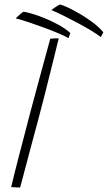

<svg xmlns="http://www.w3.org/2000/svg" viewBox="-20 -830 478 850"><path d="M69 0Q66 0 57.8 -0.2Q49.5 -0.5 41 -1Q32.5 -1.5 29.5 -2Q36.5 -32 46.8 -72.8Q57 -113.5 68.8 -158.5Q80.5 -203.5 91.8 -246.5Q103 -289.5 112 -324.5Q128.5 -387 151.8 -472.5Q175 -558 202.5 -658.5Q205 -659 209.5 -659.2Q214 -659.5 219.5 -659.8Q225 -660 230.2 -660Q235.5 -660 240 -660Q223 -591 206 -522.5Q189 -454 173.8 -394.2Q158.5 -334.5 147 -291.5Q142.5 -275 133.8 -242.8Q125 -210.5 114.8 -171.8Q104.5 -133 94.8 -96.2Q85 -59.5 78 -33.2Q71 -7 69 0ZM426 -666Q411 -678 383.8 -694.5Q356.5 -711 324.2 -728.2Q292 -745.5 261 -760.8Q230 -776 207.5 -785.5Q213 -790 220 -794.8Q227 -799.5 233.8 -803.8Q240.5 -808 245 -810Q255 -808.5 279 -797.5Q303 -786.5 333 -769Q363 -751.5 391.2 -730.2Q419.5 -709 437.5 -687Q437 -685.5 434.5 -681Q432 -676.5 429.5 -672Q427 -667.5 426 -666ZM283 -661Q266.5 -671 237.2 -683.2Q208 -695.5 173.5 -708.2Q139 -721 106.2 -731.8Q73.5 -742.5 49.5 -748.5Q54.5 -753.5 60.8 -759.5Q67 -765.5 73.2 -770.5Q79.5 -775.5 83.5 -778Q93.5 -777.5 118.8 -770.2Q144 -763 176.2 -750Q208.5 -737 239.5 -720Q270.5 -703 291.5 -683.5Q291 -681.5 287.5 -672.5Q284 -663.5 283 -661Z"/></svg>

Font: Grandstander Thin Thin
Style: Italic
Weight: 250
Italic angle: -15°
Version: Version 1.200